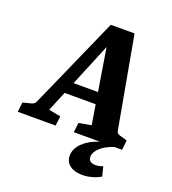

<svg xmlns="http://www.w3.org/2000/svg" viewBox="-154 -679 870 972"><g transform="rotate(20 280.5 -193.0)"><path d="M158 -233H377L391 -171H135ZM493 -82Q494 -77 497.5 -72Q501 -67 511 -64L552 -52L546 0H286L292 -52L359 -64L284 -526H321L130 -64L194 -52L188 0H-16L-10 -52L36 -64Q51 -68 57 -81L276 -575H404ZM398 189Q357 189 332 170Q307 151 307 118Q307 80 340 48.5Q373 17 422 2V-8H505V0Q457 16 432 40Q407 64 407 88Q407 103 417 111Q427 119 445 119Q455 119 465 117Q475 115 485 111L498 162Q476 175 450 182Q424 189 398 189Z"/></g></svg>

Font: Rasa
Style: Bold Italic
Weight: 700
Italic angle: -7.10001°
Designer: Anna Giedrys (Yrsa+Rasa design), David Brezina (Yrsa art-direction, Rasa art-direction, design)
Foundry: Rosetta Type Foundry
Version: Version 2.004